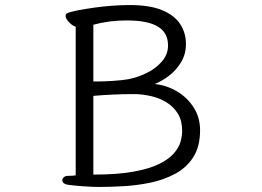

<svg xmlns="http://www.w3.org/2000/svg" viewBox="-20 -731 1040 761"><path d="M280 -625Q267 -629 253.5 -643Q240 -657 240 -668Q240 -676 247 -679Q262 -685 291 -690.5Q320 -696 355.5 -701Q391 -706 427.5 -708.5Q464 -711 494 -711Q574 -711 623 -690.5Q672 -670 694.5 -635Q717 -600 717 -557Q717 -516 697.5 -484Q678 -452 649.5 -430.5Q621 -409 593 -398Q641 -393 682 -368.5Q723 -344 748 -304.5Q773 -265 773 -215Q773 -150 746 -108Q719 -66 674 -42Q629 -18 576 -7Q523 4 469.5 7Q416 10 372 10Q350 10 312 7.5Q274 5 247 1Q227 -3 227 -17Q227 -23 233 -28.5Q239 -34 249 -34Q256 -34 266 -34.5Q276 -35 280 -36ZM363 -408Q392 -408 429 -410.5Q466 -413 488 -417Q525 -424 561 -441.5Q597 -459 621.5 -487Q646 -515 646 -551Q646 -601 606 -625.5Q566 -650 482 -650Q412 -650 350 -633V-408ZM501 -358Q467 -358 425 -356Q383 -354 350 -351V-39Q445 -39 508.5 -50.5Q572 -62 610.5 -81Q649 -100 669 -123Q689 -146 695.5 -169Q702 -192 702 -212Q702 -253 685 -280.5Q668 -308 640.5 -325Q613 -342 581 -349.5Q549 -357 520 -358Z"/></svg>

Font: Moon Stars Kai HW
Style: Regular
Weight: 400
Designer: GuiWonder
Version: Version 1.101